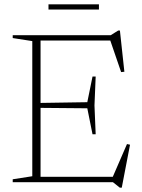

<svg xmlns="http://www.w3.org/2000/svg" viewBox="-20 -838 652 883"><path d="M420 -486 414.5 -353 420 -220.5H405.5L381.5 -340L156.5 -342V-364.5L381.5 -368L405.5 -486ZM552 -508 537 -506.5 483 -664 511 -651.5H130V-676H489L523.5 -697.5H531.5ZM492.5 -10.5 564 -175.5 578 -172.5 540 25H531L499.5 0H130V-25H521ZM38.5 0V-13.5L128.5 -27.5V-649L38.5 -663V-676H166.5V0ZM203 -794V-818H435V-794Z"/></svg>

Font: Newsreader 16pt 16pt ExtraLight
Style: Regular
Weight: 250
Version: Version 1.003